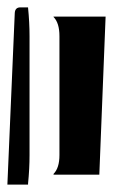

<svg xmlns="http://www.w3.org/2000/svg" viewBox="-20 -510 310 520"><path d="M0 -10 20 -475Q21 -490 35 -490H56V-489Q60 -449 60 -412V-90Q60 -53 56 -13V-10ZM125 -37V-39Q141 -55 141 -90V-412Q141 -448 125 -464V-465H266L249 -37Z"/></svg>

Font: PrimecolorB
Style: Medium
Weight: 500
Designer: gluk
Foundry: gluk
Version: Version 0.672